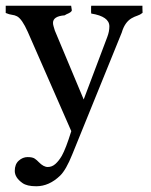

<svg xmlns="http://www.w3.org/2000/svg" viewBox="-20 -459 528 672"><path d="M478.5 -429.7 479 -414.1Q470.7 -407.2 460.7 -404.1Q450.7 -400.9 440.4 -395Q416.5 -380.9 406.2 -345.2L232.9 81.5Q211.4 135.3 190.4 155.8Q151.9 192.9 106.9 192.9Q74.2 192.9 58.6 181.6Q31.7 162.6 31.7 139.2Q31.7 115.7 45.7 103.3Q59.6 90.8 76.7 90.8Q93.8 90.8 101.6 96.2Q109.4 101.6 115.7 108.4Q132.3 125.5 147.2 125.5Q162.1 125.5 174.1 114.7Q186 104 196.3 86.4Q210.4 61.5 229.5 0L77.1 -347.7Q57.1 -392.6 39.6 -401.9Q31.2 -406.2 22 -407.2Q12.7 -408.2 0 -413.6V-439H229L231.4 -423.3Q231.4 -416.5 212.9 -409.2Q209 -407.2 206.1 -405.3Q165.5 -402.3 165.5 -378.9Q165.5 -373.5 167.5 -366.9Q169.4 -360.4 171.9 -352.1L272.9 -110.8L355.5 -329.6Q362.8 -348.6 362.8 -366.7Q362.8 -401.4 299.3 -411.6Q298.8 -414.1 298.8 -417V-434.1Q298.8 -437.5 299.3 -439H478.5Z"/></svg>

Font: RadleyRegular
Style: Regular
Weight: 400
Designer: vernon adams
Foundry: vernon adams
Version: Version 1.000;PS 001.001;hotconv 1.0.56